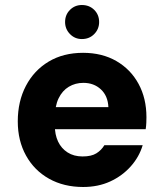

<svg xmlns="http://www.w3.org/2000/svg" viewBox="-20 -735 651 767"><path d="M312 12Q235 12 176 -21Q117 -54 84 -113.5Q51 -173 51 -250Q51 -330 83.5 -392Q116 -454 174.5 -489Q233 -524 312 -524Q388 -524 445 -491Q502 -458 533.5 -400Q565 -342 565 -267Q565 -257 564.5 -244.5Q564 -232 562 -219H158V-307H413Q411 -352 383 -378Q355 -404 313 -404Q281 -404 255 -388.5Q229 -373 214 -342Q199 -311 199 -263V-234Q199 -197 212 -169.5Q225 -142 250 -126Q275 -110 310 -110Q345 -110 365 -122.5Q385 -135 397 -155H550Q536 -108 502 -70Q468 -32 420 -10Q372 12 312 12ZM307 -579Q279 -579 259.5 -599Q240 -619 240 -647Q240 -676 259.5 -695.5Q279 -715 307 -715Q337 -715 356.5 -695.5Q376 -676 376 -647Q376 -619 356.5 -599Q337 -579 307 -579Z"/></svg>

Font: DM Sans 12pt Black
Style: Regular
Weight: 900
Version: Version 4.004;gftools[0.9.30]